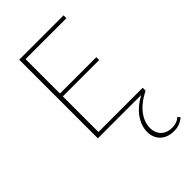

<svg xmlns="http://www.w3.org/2000/svg" viewBox="-278 -753 1136 1136"><g transform="rotate(-45 290.0 -184.5)"><path d="M555 259Q536 274 516.5 281.5Q497 289 471 289Q417 289 385.5 259Q354 229 354 179Q354 131 385 84.5Q416 38 483 0H121V-658H492V-634H150V-346H454V-322H150V-24H520V0Q450 36 416 81.5Q382 127 382 174Q382 216 407.5 241.5Q433 267 478 267Q517 267 544 243Z"/></g></svg>

Font: Ysabeau Infant Extralight
Style: Regular
Weight: 200
Designer: Christian Thalmann (Catharsis Fonts)
Version: Version 0.003